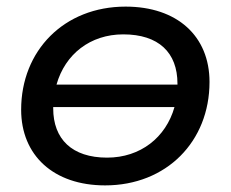

<svg xmlns="http://www.w3.org/2000/svg" viewBox="-20 -555 698 581"><path d="M360 -535C174 -535 44 -402 44 -223C44 -85 142 6 298 6C484 6 614 -127 614 -307C614 -446 516 -535 360 -535ZM353 -451C460 -451 517 -396 517 -302V-299H151C177 -391 253 -451 353 -451ZM304 -78C198 -78 141 -134 141 -227V-231H508C482 -139 405 -78 304 -78Z"/></svg>

Font: AWKNG-Font Medium
Style: Italic
Weight: 500
Italic angle: -11.3°
Designer: Awakening Church
Foundry: Awakening Church
Version: Version 1.700;PS 001.700;hotconv 1.0.88;makeotf.lib2.5.64775